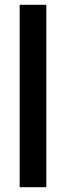

<svg xmlns="http://www.w3.org/2000/svg" viewBox="-20 -846 275 800"><path d="M173 -66V-826H62V-66Z"/></svg>

Font: Noto Sans Malayalam UI ExtraCondensed SemiBold
Style: Regular
Weight: 600
Width: 2
Designer: Jelle Bosma - Monotype Design Team
Foundry: Monotype Imaging Inc.
Version: Version 2.104